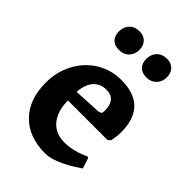

<svg xmlns="http://www.w3.org/2000/svg" viewBox="-209 -780 881 881"><g transform="rotate(45 231.5 -339.5)"><path d="M279 -86Q307 -86 334 -92.5Q361 -99 378 -106.5Q395 -114 400 -116L407 -113L424 -62Q424 -61 392.5 -41Q361 -21 322.5 -4.5Q284 12 252 12Q146 12 85.5 -50Q25 -112 25 -219Q25 -291 56 -349Q87 -407 141 -440.5Q195 -474 262 -474Q431 -474 431 -302Q431 -284 428 -267Q425 -250 424 -245L412 -234H155V-225Q158 -159 190.5 -122.5Q223 -86 279 -86ZM308 -320Q308 -394 245 -394Q206 -394 182.5 -367.5Q159 -341 155 -290L289 -297Q300 -299 304 -303Q308 -307 308 -320ZM96 -623Q96 -653 114.5 -672Q133 -691 163 -691Q191 -691 207 -674Q223 -657 223 -630Q223 -601 204.5 -582Q186 -563 155 -563Q127 -563 111.5 -579.5Q96 -596 96 -623ZM274 -623Q274 -653 292.5 -672Q311 -691 341 -691Q369 -691 385 -674Q401 -657 401 -630Q401 -601 382.5 -582Q364 -563 334 -563Q305 -563 289.5 -579.5Q274 -596 274 -623Z"/></g></svg>

Font: Sahitya
Style: Bold
Weight: 700
Designer: Juan Pablo del Peral
Foundry: Juan Pablo del Peral (http://www.huertatipografica.com)
Version: Version 1.001;PS 001.000;hotconv 1.0.70;makeotf.lib2.5.58329